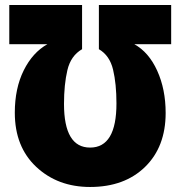

<svg xmlns="http://www.w3.org/2000/svg" viewBox="-20 -734 719 765"><path d="M339 -146Q235 -146 235 -320Q235 -397 248.5 -454.5Q262 -512 307 -538V-714H17V-558H169Q110 -525 74.5 -453.5Q39 -382 39 -285Q39 -149 124.5 -69Q210 11 339 11Q476 11 558 -69Q640 -149 640 -284Q640 -378 606.5 -452Q573 -526 515 -558H662V-714H374V-538Q417 -513 430.5 -456.5Q444 -400 444 -322Q444 -146 339 -146Z"/></svg>

Font: Noto Sans Display SemiCondensed Black
Style: Regular
Weight: 900
Width: 4
Designer: Monotype Design Team
Foundry: Monotype Imaging Inc.
Version: Version 1.900